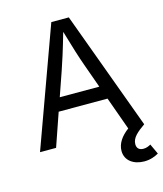

<svg xmlns="http://www.w3.org/2000/svg" viewBox="-134 -827 966 1138"><g transform="rotate(-15 349.0 -258.0)"><path d="M25.4 0H124L194.3 -203.1H494.1L566.9 -0.5C522 32.7 493.7 73.2 493.7 118.2C493.7 179.2 545.9 212.9 609.4 212.9C648.9 212.9 678.2 199.7 697.8 188.5L668.5 125.5C656.2 132.8 641.6 139.2 623.5 139.2C596.2 139.2 583 124.5 583 100.6C583 60.1 620.1 31.7 664.6 0L397 -727.5H289.6ZM222.7 -284.2 273.9 -431.6C289.6 -476.6 312 -545.9 342.8 -653.3C373.5 -547.9 395 -480.5 412.6 -431.6L465.3 -284.2Z"/></g></svg>

Font: Raveo
Style: Regular
Weight: 400
Designer: Jakub Foglar, Rasmus Andersson (Inter)
Foundry: Jakubfoglar.com
Version: Version 1.100;Glyphs 3.2.3 (3260)